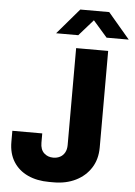

<svg xmlns="http://www.w3.org/2000/svg" viewBox="-60 -930 693 985"><g transform="rotate(5 287.0 -437.5)"><path d="M231 10Q168 10 120.5 -12Q73 -34 46.5 -76Q20 -118 20 -178V-235H174V-187Q174 -152 193 -134Q212 -116 241 -116Q260 -116 275.5 -124Q291 -132 300 -148Q309 -164 309 -187V-686H474V-189Q474 -128 445.5 -83.5Q417 -39 367.5 -14.5Q318 10 254 10ZM200 -753 313 -885H462L574 -753H460L371 -855H404L314 -753Z"/></g></svg>

Font: Chivo Medium
Style: Bold
Weight: 700
Version: Version 2.002